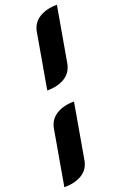

<svg xmlns="http://www.w3.org/2000/svg" viewBox="-189 -825 647 1026"><g transform="rotate(-20 135.0 -312.0)"><path d="M133 -679Q142 -727 182.5 -752Q223 -777 283 -777L228 -463Q219 -414 179 -389Q139 -364 78 -364ZM42 -162Q51 -210 91.5 -235Q132 -260 192 -260L137 55Q128 104 88 128.5Q48 153 -13 153Z"/></g></svg>

Font: K2D
Style: Bold Italic
Weight: 700
Italic angle: -10°
Designer: Katatrad Aksorn Co.,Ltd.
Foundry: Cadson Demak Co.,Ltd.
Version: Version 1.000; ttfautohint (v1.6)